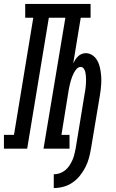

<svg xmlns="http://www.w3.org/2000/svg" viewBox="-67 -755 587 975"><path d="M206 200V130Q221 130 236 125Q251 120 263.5 110Q276 100 285 86.5Q294 73 300.5 58.5Q307 44 310.5 29.5Q314 15 317 0Q328 -68 339.5 -136.5Q351 -205 362 -274Q364 -284 365.5 -293.5Q367 -303 368 -313Q369 -323 369.5 -333Q370 -343 370 -352.5Q370 -362 369 -371.5Q368 -381 366 -390Q364 -399 358 -407Q352 -415 343 -415Q331 -415 322.5 -405.5Q314 -396 308.5 -385.5Q303 -375 299 -364.5Q295 -354 292 -343Q289 -332 286.5 -321Q284 -310 282 -299L245 -70H286V0H154L265 -665H181L71 0H-47V-70H4L102 -665H61V-735H393V-665H343L305 -434Q310 -444 316 -453Q322 -462 330 -469.5Q338 -477 348 -481Q358 -485 368 -485Q385 -485 399 -476.5Q413 -468 422 -455.5Q431 -443 436 -427.5Q441 -412 443.5 -396Q446 -380 447 -363.5Q448 -347 447 -330Q446 -313 444 -296Q442 -279 439 -263L395 0Q391 24 384.5 48Q378 72 366.5 94.5Q355 117 338.5 137.5Q322 158 300.5 172.5Q279 187 254.5 193.5Q230 200 206 200Z"/></svg>

Font: Iosevka Slab
Style: Italic
Weight: 400
Italic angle: -9°
Monospace: yes
Designer: Belleve Invis
Foundry: Belleve Invis
Version: Version 11.1.0; ttfautohint (v1.8.3)